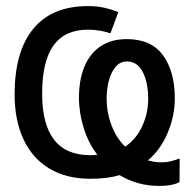

<svg xmlns="http://www.w3.org/2000/svg" viewBox="-20 -578 640 631"><path d="M373 -2.5Q333.5 9.5 277 9.5Q197.5 9.5 141.5 -24.5Q85.5 -58.5 56.8 -121Q28 -183.5 28 -268Q28 -408 89 -483Q150 -558 270 -558Q297 -558 319.5 -553.2Q342 -548.5 369 -538.5L343 -468.5Q307.5 -480.5 269 -480.5Q193 -480.5 155.8 -428.5Q118.5 -376.5 118.5 -270.5Q118.5 -68 276 -68Q292.5 -68 300 -69.5Q271 -106.5 255.2 -156.8Q239.5 -207 239.5 -257Q239.5 -315 257.2 -358.5Q275 -402 310.5 -425.8Q346 -449.5 396.5 -449.5Q477 -449.5 515.8 -396.2Q554.5 -343 554.5 -254.5Q554.5 -196.5 530.8 -140.8Q507 -85 466 -51Q488 -44.5 510 -44.5Q526.5 -44.5 539 -47.5Q551.5 -50.5 570.5 -57L570 20.5Q546.5 33 503 33Q431.5 33 373 -2.5ZM467 -252.5Q467 -306.5 449.2 -341.2Q431.5 -376 397.5 -376Q374 -376 359 -357.2Q344 -338.5 337.2 -310.8Q330.5 -283 330.5 -254.5Q330.5 -209 346.2 -167Q362 -125 391 -96Q426 -118.5 446.5 -161.5Q467 -204.5 467 -252.5Z"/></svg>

Font: JuliaMono
Style: Regular
Weight: 400
Monospace: yes
Designer: cormullion
Foundry: corm
Version: Version 0.055; ttfautohint (v1.8.4)